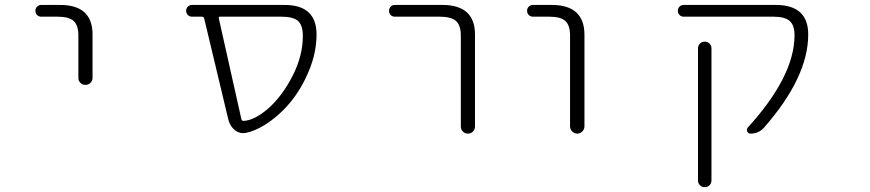

<svg xmlns="http://www.w3.org/2000/svg" viewBox="-20 -565 3540 781"><path d="M147.5 -497.1Q137.7 -497.1 130.9 -503.9Q124 -510.7 124 -521Q124 -531.2 130.9 -538.1Q137.7 -544.9 147.5 -544.9H224.6Q356.4 -544.9 356.4 -424.8V-248Q356.4 -236.3 348.1 -228Q339.8 -219.7 327.6 -219.7Q315.4 -219.7 307.1 -228Q298.8 -236.3 298.8 -248V-420.9Q298.8 -461.9 279.8 -479.5Q260.7 -497.1 214.8 -497.1Z M875 -497.1Q868.2 -497.1 870.1 -490.2L961.9 -80.1Q963.9 -73.2 970.7 -73.2Q1014.6 -75.2 1070.3 -123Q1127.9 -173.8 1169.9 -255.9Q1211.9 -337.9 1211.9 -418.9Q1211.9 -461.9 1192.4 -479.5Q1172.9 -497.1 1126 -497.1ZM1267.6 -424.8Q1267.6 -351.6 1236.8 -277.3Q1206.1 -203.1 1160.2 -147.9Q1114.3 -92.8 1056.6 -56.6Q1016.6 -32.2 980.5 -24.4Q974.6 -23.4 968.8 -23.4Q951.2 -23.4 935.5 -35.2Q916 -51.8 909.2 -77.1L810.5 -490.2Q808.6 -497.1 800.8 -497.1H760.7Q751 -497.1 744.1 -503.9Q737.3 -510.7 737.3 -521.5Q737.3 -531.2 744.1 -538.1Q751 -544.9 761.7 -544.9H1135.7Q1136.7 -544.9 1137.7 -544.9Q1267.6 -544.9 1267.6 -424.8Z M1585.9 -497.1Q1576.2 -497.1 1569.3 -503.9Q1562.5 -510.7 1562.5 -521Q1562.5 -531.2 1569.3 -538.1Q1576.2 -544.9 1585.9 -544.9H1779.3Q1912.1 -544.9 1912.1 -424.8V-50.8Q1912.1 -38.1 1903.8 -29.8Q1895.5 -21.5 1883.3 -21.5Q1871.1 -21.5 1862.8 -29.8Q1854.5 -38.1 1854.5 -50.8V-420.9Q1854.5 -461.9 1835 -479.5Q1815.4 -497.1 1769.5 -497.1Z M2148.4 -497.1Q2137.7 -497.1 2130.9 -503.9Q2124 -510.7 2124 -521Q2124 -531.2 2130.9 -538.1Q2137.7 -544.9 2148.4 -544.9H2224.6Q2356.4 -544.9 2357.4 -424.8V-50.8Q2357.4 -39.1 2348.6 -30.3Q2339.8 -21.5 2328.1 -21.5Q2316.4 -21.5 2307.6 -30.3Q2298.8 -39.1 2298.8 -50.8V-420.9Q2298.8 -461.9 2279.8 -479.5Q2260.7 -497.1 2214.8 -497.1Z M3135.7 -544.9Q3267.6 -544.9 3267.6 -424.8Q3267.6 -251 3087.9 -45.9Q3066.4 -21.5 3032.2 -21.5Q3023.4 -21.5 3019.5 -30.3Q3015.6 -39.1 3021.5 -45.9Q3211.9 -254.9 3211.9 -421.9Q3211.9 -461.9 3192.4 -479.5Q3172.9 -497.1 3127 -497.1H2761.7Q2751 -497.1 2744.1 -503.9Q2737.3 -510.7 2737.3 -521Q2737.3 -531.2 2744.1 -538.1Q2751 -544.9 2761.7 -544.9ZM2819.3 168.9V-368.2Q2819.3 -379.9 2827.1 -387.7Q2835 -395.5 2846.7 -395.5Q2858.4 -395.5 2866.2 -387.7Q2874 -379.9 2874 -368.2V168.9Q2874 180.7 2866.2 188.5Q2858.4 196.3 2846.7 196.3Q2835 196.3 2827.1 188.5Q2819.3 180.7 2819.3 168.9Z"/></svg>

Font: Rounded-X Mgen+ 1mn light
Style: Regular
Weight: 200
Designer: [Source Han Sans]
Ryoko NISHIZUKA  (kana & ideographs); Paul D. Hunt (Latin, Greek & Cyrillic); Wenlong ZHANG  (bopomofo
Version: Version 1.059.20150602